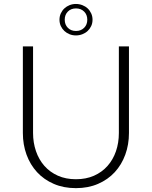

<svg xmlns="http://www.w3.org/2000/svg" viewBox="-20 -942 767 970"><path d="M95.5 0ZM363.5 -36.5Q414.5 -36.5 454.8 -54.2Q495 -72 523 -103.5Q551 -135 565.8 -177.8Q580.5 -220.5 580.5 -270V-707.5H631.5V-270Q631.5 -211.5 613 -160.8Q594.5 -110 559.8 -72.2Q525 -34.5 475.2 -13Q425.5 8.5 363.5 8.5Q301.5 8.5 251.8 -13Q202 -34.5 167.2 -72.2Q132.5 -110 114 -160.8Q95.5 -211.5 95.5 -270V-707.5H147V-270.5Q147 -221 161.8 -178.2Q176.5 -135.5 204.2 -104Q232 -72.5 272.2 -54.5Q312.5 -36.5 363.5 -36.5ZM280.5 -842.5Q280.5 -859.5 287.2 -874.2Q294 -889 305.2 -899.5Q316.5 -910 331.5 -916Q346.5 -922 363.5 -922Q380.5 -922 396 -916Q411.5 -910 422.8 -899.5Q434 -889 440.8 -874.2Q447.5 -859.5 447.5 -842.5Q447.5 -825 440.8 -810.5Q434 -796 422.8 -785.5Q411.5 -775 396 -769Q380.5 -763 363.5 -763Q346.5 -763 331.5 -769Q316.5 -775 305.2 -785.5Q294 -796 287.2 -810.5Q280.5 -825 280.5 -842.5ZM307 -842.5Q307 -817.5 322.8 -801.5Q338.5 -785.5 364 -785.5Q389 -785.5 405 -801.5Q421 -817.5 421 -842.5Q421 -867.5 405 -883.5Q389 -899.5 364 -899.5Q338.5 -899.5 322.8 -883.5Q307 -867.5 307 -842.5Z"/></svg>

Font: Lato Light
Style: Regular
Weight: 300
Designer: Lukasz Dziedzic
Foundry: tyPoland Lukasz Dziedzic
Version: Version 2.007; 2014-02-27